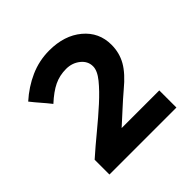

<svg xmlns="http://www.w3.org/2000/svg" viewBox="-109 -789 523 523"><g transform="rotate(-45 152.0 -527.5)"><path d="M11 -350ZM27 -350V-407Q54 -431 85 -456.5Q116 -482 142.5 -506Q169 -530 186.5 -551.5Q204 -573 204 -590Q204 -610 187 -623.5Q170 -637 147 -637Q122 -637 101 -627Q80 -617 55 -594Q44 -608 33 -620.5Q22 -633 11 -647Q41 -674 76 -689.5Q111 -705 150 -705Q208 -705 244.5 -674.5Q281 -644 281 -596Q281 -565 266.5 -539.5Q252 -514 218 -486Q198 -469 179 -451.5Q160 -434 140 -416H285V-350Z"/></g></svg>

Font: Rosa Sans SemiBold
Style: Regular
Weight: 600
Designer: Pentagram / MCKL
Foundry: Pentagram / MCKL
Version: Version 1.005;September 16, 2019;FontCreator 11.5.0.2425 64-